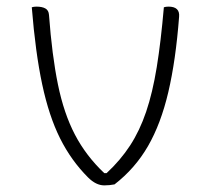

<svg xmlns="http://www.w3.org/2000/svg" viewBox="-20 -550 640 580"><path d="M90 -530Q107 -530 117 -524.5Q127 -519 128 -505Q137 -383 155 -295Q173 -207 206.5 -143Q240 -79 295 -27H302Q344 -66 373 -110.5Q402 -155 421.5 -212.5Q441 -270 453.5 -347Q466 -424 475 -528Q481 -530 489 -530Q524 -530 521 -499Q511 -368 488.5 -272Q466 -176 427 -108.5Q388 -41 326 7Q311 10 295 10Q270 10 246 -14Q195 -65 161.5 -132Q128 -199 107.5 -295Q87 -391 76 -528Q82 -530 90 -530Z"/></svg>

Font: Recursive Sn Csl St Lt
Style: Regular
Weight: 300
Version: Version 1.079;hotconv 1.0.112;makeotfexe 2.5.65598; ttfautoh